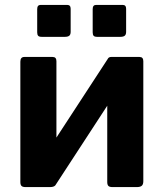

<svg xmlns="http://www.w3.org/2000/svg" viewBox="-20 -762 667 782"><path d="M267.8 -726.3V-632.5Q267.8 -621.2 262.2 -616.6Q256.6 -611.9 243.7 -611.9H150.4Q139.1 -611.9 135.3 -616.4Q131.5 -620.9 131.5 -630.5V-724.9Q131.5 -742 145.5 -742H253.8Q267.8 -742 267.8 -726.3ZM493.7 -726.3V-632.5Q493.7 -621.2 488.1 -616.6Q482.6 -611.9 469.6 -611.9H376.3Q365 -611.9 361.2 -616.4Q357.5 -620.9 357.5 -630.5V-724.9Q357.5 -742 371.4 -742H479.7Q493.7 -742 493.7 -726.3ZM209.8 -512.9V-24.1Q209.8 -10.7 203.5 -5.4Q197.3 0 182.9 0H84.6Q71.9 0 67.4 -4.9Q62.9 -9.7 62.9 -20.7V-510.7Q62.9 -530 79.1 -530H194.4Q209.8 -530 209.8 -512.9ZM563.7 -512.9V-24.1Q563.7 -10.7 557.4 -5.4Q551.2 0 536.8 0H438.5Q425.8 0 421.3 -4.9Q416.8 -9.7 416.8 -20.7V-510.7Q416.8 -530 433 -530H548.3Q563.7 -530 563.7 -512.9ZM419.5 -523 507.5 -470.5 205 -6.6 117 -59.5Z"/></svg>

Font: Libre Franklin Thin
Style: Regular
Weight: 100
Designer: Pablo Impallari, Rodrigo Fuenzalida, Nhung Nguyen
Foundry: Impallari Type
Version: Version 3.000